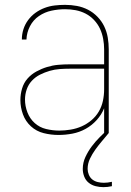

<svg xmlns="http://www.w3.org/2000/svg" viewBox="-20 -548 540 791"><path d="M221 8Q190 8 160 0.5Q130 -7 107.5 -27.5Q85 -48 74.5 -77Q64 -106 64 -136Q64 -160 71 -183.5Q78 -207 93.5 -224.5Q109 -242 130 -253.5Q151 -265 174 -272Q197 -279 220.5 -281Q244 -283 268 -283H409V-345Q409 -366 405 -388Q401 -410 392 -429.5Q383 -449 367.5 -465.5Q352 -482 332.5 -492Q313 -502 291.5 -506Q270 -510 248 -510Q220 -510 192 -504Q164 -498 140.5 -482Q117 -466 103.5 -440Q90 -414 89 -385H70Q70 -407 76.5 -427.5Q83 -448 96 -465.5Q109 -483 126.5 -495.5Q144 -508 164 -515.5Q184 -523 205.5 -525.5Q227 -528 248 -528Q273 -528 297 -523.5Q321 -519 342.5 -508Q364 -497 381.5 -479Q399 -461 409.5 -439Q420 -417 424 -393Q428 -369 428 -345V0H409V-102Q398 -75 378 -53Q358 -31 332.5 -17Q307 -3 278.5 2.5Q250 8 221 8ZM224 -10Q247 -10 271 -14Q295 -18 316.5 -27.5Q338 -37 356.5 -52.5Q375 -68 387 -88.5Q399 -109 404 -132.5Q409 -156 409 -180V-265H268Q247 -265 226 -263.5Q205 -262 184.5 -256Q164 -250 145 -240.5Q126 -231 111.5 -215.5Q97 -200 90 -179.5Q83 -159 83 -138Q83 -111 93 -85Q103 -59 123 -41Q143 -23 170 -16.5Q197 -10 224 -10ZM406 223Q390 223 374 219Q358 215 345.5 205Q333 195 327 179.5Q321 164 321 148Q321 122 332 98.5Q343 75 358 55Q373 35 391 17Q409 -1 428 -18V0Q414 17 400 33.5Q386 50 373 68Q360 86 350.5 106Q341 126 341 148Q341 160 346 172Q351 184 360.5 191.5Q370 199 382.5 202Q395 205 408 205Q416 205 424 204Q432 203 441 201V219Q432 221 423.5 222Q415 223 406 223Z"/></svg>

Font: Iosevka SS04 Thin
Style: Regular
Weight: 100
Monospace: yes
Designer: Belleve Invis
Foundry: Belleve Invis
Version: Version 19.0.0; ttfautohint (v1.8.4)